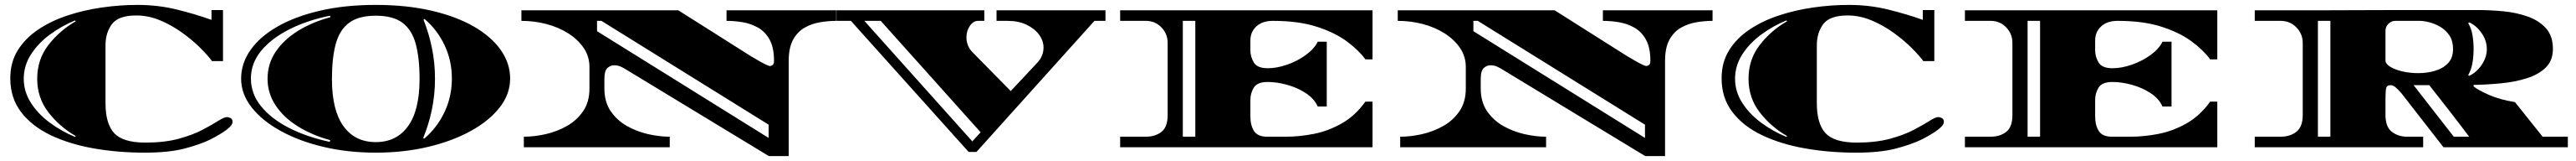

<svg xmlns="http://www.w3.org/2000/svg" viewBox="-20 -600 10523 656"><path d="M571 22Q461 22 362 4.5Q263 -13 186.5 -49.5Q110 -86 66 -143.5Q22 -201 22 -281Q22 -346 52.5 -395Q83 -444 136 -479.5Q189 -515 256 -537Q323 -559 396.5 -569.5Q470 -580 541 -580Q626 -580 703 -561Q780 -542 844 -519V-559H891V-351H846Q831 -372 799.5 -403.5Q768 -435 726 -465.5Q684 -496 635.5 -516.5Q587 -537 537 -537Q464 -537 437.5 -502Q411 -467 411 -415V-180Q411 -95 447 -57Q483 -19 574 -19Q652 -19 709.5 -34.5Q767 -50 807 -71Q847 -92 871.5 -107.5Q896 -123 907 -123Q913 -123 921.5 -119Q930 -115 930 -103Q930 -90 906.5 -72Q883 -54 840 -32Q797 -11 733 5.5Q669 22 571 22ZM287 -42 289 -46Q224 -83 178 -142Q132 -201 132 -279Q132 -358 178 -417Q224 -476 289 -513L287 -517Q231 -494 183 -458.5Q135 -423 106 -377.5Q77 -332 77 -279Q77 -227 106 -181.5Q135 -136 183 -100.5Q231 -65 287 -42Z M1515 22Q1401 22 1301.5 -1.5Q1202 -25 1126.5 -66.5Q1051 -108 1008 -162.5Q965 -217 965 -280Q965 -342 1003.5 -396.5Q1042 -451 1114 -492Q1186 -533 1287.5 -556.5Q1389 -580 1515 -580Q1641 -580 1742.5 -556.5Q1844 -533 1915.5 -492Q1987 -451 2025.5 -396.5Q2064 -342 2064 -280Q2064 -217 2021.5 -162.5Q1979 -108 1903.5 -66.5Q1828 -25 1728.5 -1.5Q1629 22 1515 22ZM1327 -22 1329 -29Q1255 -49 1197 -85Q1139 -121 1106 -170.5Q1073 -220 1073 -279Q1073 -340 1106 -389Q1139 -438 1197 -474Q1255 -510 1330 -530L1328 -536Q1234 -517 1161 -480Q1088 -443 1046.5 -392.5Q1005 -342 1005 -280Q1005 -218 1046.5 -167Q1088 -116 1160.5 -79Q1233 -42 1327 -22ZM1515 -21Q1600 -21 1647 -86Q1694 -151 1694 -278Q1694 -363 1678.5 -420.5Q1663 -478 1624.5 -507Q1586 -536 1515 -536Q1445 -536 1406 -507Q1367 -478 1351.5 -420.5Q1336 -363 1336 -278Q1336 -151 1383 -86Q1430 -21 1515 -21ZM1713 -35Q1765 -79 1795.5 -142.5Q1826 -206 1826 -280Q1826 -353 1796 -416Q1766 -479 1714 -523L1710 -520Q1732 -465 1744.5 -404.5Q1757 -344 1757 -279Q1757 -215 1744.5 -154.5Q1732 -94 1709 -38Z M3121 36 2529 -322Q2528 -323 2516 -328.5Q2504 -334 2488 -334Q2474 -334 2461.5 -323Q2449 -312 2449 -277V-239Q2449 -185 2474.5 -147.5Q2500 -110 2540.5 -87Q2581 -64 2627.5 -53.5Q2674 -43 2716 -43V0H2120V-43Q2163 -43 2209.5 -53.5Q2256 -64 2296.5 -87Q2337 -110 2362.5 -147.5Q2388 -185 2388 -239V-327Q2388 -370 2364.5 -404.5Q2341 -439 2301.5 -464Q2262 -489 2212.5 -502Q2163 -515 2110 -515V-558H2751L3046 -372Q3048 -371 3058 -365Q3068 -359 3082 -351Q3096 -343 3108.5 -337Q3121 -331 3126 -331Q3130 -331 3136 -335Q3142 -339 3142 -352Q3142 -406 3124 -438.5Q3106 -471 3076.5 -487.5Q3047 -504 3013.5 -509.5Q2980 -515 2948 -515V-558H3396V-515Q3365 -515 3331 -509.5Q3297 -504 3267.5 -487.5Q3238 -471 3220 -438.5Q3202 -406 3202 -352V36ZM3120 -38V-92L2437 -515H2419V-473Z M3937 19 3456 -515H3397V-558H4001V-515H3975Q3956 -515 3942 -494.5Q3928 -474 3928 -448Q3928 -432 3934 -416Q3940 -400 3953 -387L4109 -229L4219 -346Q4243 -373 4243 -406Q4243 -434 4224.5 -459Q4206 -484 4173 -499.5Q4140 -515 4096 -515H4051V-558H4496V-515H4451L3969 19ZM3952 -24 3986 -61 3578 -515H3511Z M4556 0V-43H4661Q4699 -43 4724.5 -62.5Q4750 -82 4750 -131V-426Q4750 -462 4724.5 -488.5Q4699 -515 4661 -515H4556V-558H5587V-358H5558Q5531 -395 5482.5 -431Q5434 -467 5359.5 -491Q5285 -515 5180 -515Q5137 -515 5112.5 -492.5Q5088 -470 5088 -435V-395Q5088 -369 5102 -345.5Q5116 -322 5159 -322Q5196 -322 5238 -336.5Q5280 -351 5314.5 -376Q5349 -401 5363 -430H5400V-166H5363Q5349 -198 5314.5 -220.5Q5280 -243 5238 -254.5Q5196 -266 5159 -266Q5116 -266 5102 -243Q5088 -220 5088 -193V-126Q5088 -89 5103 -66Q5118 -43 5156 -43H5233Q5288 -43 5347 -54.5Q5406 -66 5461 -97Q5516 -128 5558 -186H5587V0ZM4812 -43H4863V-515H4812Z M6701 36 6109 -322Q6108 -323 6096 -328.5Q6084 -334 6068 -334Q6054 -334 6041.5 -323Q6029 -312 6029 -277V-239Q6029 -185 6054.5 -147.5Q6080 -110 6120.5 -87Q6161 -64 6207.5 -53.5Q6254 -43 6296 -43V0H5700V-43Q5743 -43 5789.5 -53.5Q5836 -64 5876.5 -87Q5917 -110 5942.5 -147.5Q5968 -185 5968 -239V-327Q5968 -370 5944.5 -404.5Q5921 -439 5881.5 -464Q5842 -489 5792.5 -502Q5743 -515 5690 -515V-558H6331L6626 -372Q6628 -371 6638 -365Q6648 -359 6662 -351Q6676 -343 6688.5 -337Q6701 -331 6706 -331Q6710 -331 6716 -335Q6722 -339 6722 -352Q6722 -406 6704 -438.5Q6686 -471 6656.5 -487.5Q6627 -504 6593.5 -509.5Q6560 -515 6528 -515V-558H6976V-515Q6945 -515 6911 -509.5Q6877 -504 6847.5 -487.5Q6818 -471 6800 -438.5Q6782 -406 6782 -352V36ZM6700 -38V-92L6017 -515H5999V-473Z M7562 22Q7452 22 7353 4.5Q7254 -13 7177.5 -49.5Q7101 -86 7057 -143.5Q7013 -201 7013 -281Q7013 -346 7043.5 -395Q7074 -444 7127 -479.5Q7180 -515 7247 -537Q7314 -559 7387.5 -569.5Q7461 -580 7532 -580Q7617 -580 7694 -561Q7771 -542 7835 -519V-559H7882V-351H7837Q7822 -372 7790.5 -403.5Q7759 -435 7717 -465.5Q7675 -496 7626.5 -516.5Q7578 -537 7528 -537Q7455 -537 7428.5 -502Q7402 -467 7402 -415V-180Q7402 -95 7438 -57Q7474 -19 7565 -19Q7643 -19 7700.5 -34.5Q7758 -50 7798 -71Q7838 -92 7862.5 -107.5Q7887 -123 7898 -123Q7904 -123 7912.5 -119Q7921 -115 7921 -103Q7921 -90 7897.5 -72Q7874 -54 7831 -32Q7788 -11 7724 5.5Q7660 22 7562 22ZM7278 -42 7280 -46Q7215 -83 7169 -142Q7123 -201 7123 -279Q7123 -358 7169 -417Q7215 -476 7280 -513L7278 -517Q7222 -494 7174 -458.5Q7126 -423 7097 -377.5Q7068 -332 7068 -279Q7068 -227 7097 -181.5Q7126 -136 7174 -100.5Q7222 -65 7278 -42Z M8007 0V-43H8112Q8150 -43 8175.5 -62.5Q8201 -82 8201 -131V-426Q8201 -462 8175.5 -488.5Q8150 -515 8112 -515H8007V-558H9038V-358H9009Q8982 -395 8933.5 -431Q8885 -467 8810.5 -491Q8736 -515 8631 -515Q8588 -515 8563.5 -492.5Q8539 -470 8539 -435V-395Q8539 -369 8553 -345.5Q8567 -322 8610 -322Q8647 -322 8689 -336.5Q8731 -351 8765.5 -376Q8800 -401 8814 -430H8851V-166H8814Q8800 -198 8765.5 -220.5Q8731 -243 8689 -254.5Q8647 -266 8610 -266Q8567 -266 8553 -243Q8539 -220 8539 -193V-126Q8539 -89 8554 -66Q8569 -43 8607 -43H8684Q8739 -43 8798 -54.5Q8857 -66 8912 -97Q8967 -128 9009 -186H9038V0ZM8263 -43H8314V-515H8263Z M9191 0V-43H9297Q9335 -43 9361 -63Q9387 -83 9387 -132V-425Q9387 -462 9361 -488.5Q9335 -515 9297 -515H9191V-558Q9191 -558 9224 -558Q9257 -558 9313.5 -558Q9370 -558 9442 -558Q9514 -558 9594 -558.5Q9674 -559 9753 -559Q9832 -559 9902.5 -559Q9973 -559 10026.5 -559Q10080 -559 10107 -559Q10154 -559 10206.5 -554Q10259 -549 10305 -533Q10351 -517 10380 -485.5Q10409 -454 10409 -401Q10409 -353 10379.5 -324.5Q10350 -296 10302 -281Q10254 -266 10197 -260.5Q10140 -255 10085 -254V-248Q10103 -233 10147.5 -213.5Q10192 -194 10254 -184L10367 -43H10470V0H9962L9791 -219Q9791 -219 9783.5 -227.5Q9776 -236 9766 -244.5Q9756 -253 9746 -253Q9730 -253 9727.5 -239Q9725 -225 9725 -195V-132Q9725 -83 9751 -63Q9777 -43 9814 -43H9879V0ZM9449 -43H9500V-515H9449ZM9859 -302Q9895 -302 9927.5 -311.5Q9960 -321 9980.5 -342.5Q10001 -364 10001 -400Q10001 -433 9986.5 -455Q9972 -477 9950 -490Q9928 -503 9905 -509Q9882 -515 9865 -515H9765Q9749 -515 9737 -503Q9725 -491 9725 -474V-354Q9725 -340 9744.5 -328Q9764 -316 9794.5 -309Q9825 -302 9859 -302ZM10067 -291Q10096 -304 10117.5 -335Q10139 -366 10139 -400Q10139 -435 10117.5 -465.5Q10096 -496 10067 -509L10063 -506Q10076 -484 10080.5 -456.5Q10085 -429 10085 -400Q10085 -372 10080.5 -344.5Q10076 -317 10063 -294ZM10004 -43H10067Q10027 -96 9986 -148.5Q9945 -201 9904 -253H9840Z"/></svg>

Font: Diplomata SC
Style: Regular
Weight: 400
Designer: Eduardo Rodriguez Tunni
Foundry: Eduardo Rodriguez Tunni
Version: Version 1.002; ttfautohint (v1.8.4.7-5d5b);gftools[0.9.23]